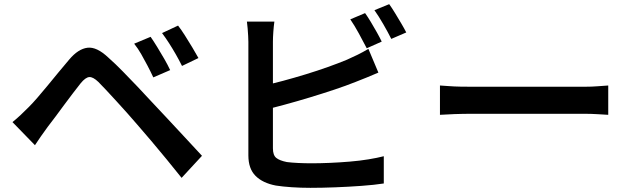

<svg xmlns="http://www.w3.org/2000/svg" viewBox="-20 -866 3040 923"><path d="M704 -689Q718 -669 735.5 -640.5Q753 -612 770 -582.5Q787 -553 798 -529L717 -494Q703 -524 688.5 -551.5Q674 -579 659 -605.5Q644 -632 625 -656ZM836 -743Q851 -724 869 -695.5Q887 -667 904.5 -638Q922 -609 934 -587L855 -549Q840 -579 824.5 -606Q809 -633 793 -658Q777 -683 759 -707ZM40 -279Q62 -297 79.5 -313.5Q97 -330 119 -352Q137 -370 159.5 -396Q182 -422 208 -453.5Q234 -485 261 -518Q288 -551 313 -580Q356 -631 400.5 -636.5Q445 -642 501 -589Q535 -559 570.5 -522.5Q606 -486 641 -449.5Q676 -413 705 -381Q739 -345 781.5 -299.5Q824 -254 868.5 -206Q913 -158 951 -117L853 -11Q819 -54 781 -100Q743 -146 706 -190Q669 -234 639 -268Q617 -294 590.5 -323.5Q564 -353 538 -381.5Q512 -410 489.5 -434Q467 -458 453 -472Q427 -497 409 -495.5Q391 -494 368 -466Q352 -446 331.5 -419Q311 -392 289 -362.5Q267 -333 246.5 -305Q226 -277 210 -257Q194 -235 177 -211Q160 -187 148 -168Z M1735 -803Q1748 -785 1763 -760Q1778 -735 1792 -710Q1806 -685 1815 -666L1743 -634Q1727 -665 1705.5 -704.5Q1684 -744 1664 -773ZM1851 -846Q1864 -828 1879.5 -802.5Q1895 -777 1909.5 -752.5Q1924 -728 1933 -710L1861 -679Q1845 -711 1822.5 -750Q1800 -789 1780 -817ZM1299 -762Q1296 -741 1294 -713.5Q1292 -686 1292 -665Q1292 -650 1292 -612Q1292 -574 1292 -522.5Q1292 -471 1292 -414.5Q1292 -358 1292 -305.5Q1292 -253 1292 -212.5Q1292 -172 1292 -153Q1292 -120 1308 -107Q1324 -94 1359 -87Q1382 -84 1413.5 -82.5Q1445 -81 1479 -81Q1518 -81 1565 -83Q1612 -85 1660.5 -89Q1709 -93 1751.5 -100Q1794 -107 1825 -115V16Q1780 23 1718 27.5Q1656 32 1591.5 34.5Q1527 37 1472 37Q1425 37 1381.5 34Q1338 31 1306 26Q1243 14 1208.5 -20.5Q1174 -55 1174 -119Q1174 -146 1174 -192Q1174 -238 1174 -295Q1174 -352 1174 -410.5Q1174 -469 1174 -521Q1174 -573 1174 -611.5Q1174 -650 1174 -665Q1174 -676 1173 -693.5Q1172 -711 1170.5 -729.5Q1169 -748 1167 -762ZM1240 -453Q1287 -463 1341 -477.5Q1395 -492 1450.5 -509Q1506 -526 1556.5 -544Q1607 -562 1648 -579Q1673 -590 1698.5 -602.5Q1724 -615 1751 -631L1799 -517Q1773 -506 1743 -493.5Q1713 -481 1689 -472Q1644 -454 1587 -435Q1530 -416 1469 -397.5Q1408 -379 1349 -363Q1290 -347 1240 -335Z M2095 -455Q2112 -454 2138.5 -452Q2165 -450 2194 -449.5Q2223 -449 2249 -449Q2272 -449 2308 -449Q2344 -449 2388 -449Q2432 -449 2479.5 -449Q2527 -449 2574.5 -449Q2622 -449 2664 -449Q2706 -449 2738.5 -449Q2771 -449 2790 -449Q2826 -449 2855.5 -451.5Q2885 -454 2904 -455V-314Q2887 -315 2854.5 -317Q2822 -319 2790 -319Q2772 -319 2739 -319Q2706 -319 2663.5 -319Q2621 -319 2574 -319Q2527 -319 2479.5 -319Q2432 -319 2388 -319Q2344 -319 2308 -319Q2272 -319 2249 -319Q2207 -319 2164.5 -317.5Q2122 -316 2095 -314Z"/></svg>

Font: Noto Sans HK SemiBold
Style: Regular
Weight: 600
Version: Version 2.004-H2;hotconv 1.0.118;makeotfexe 2.5.65603